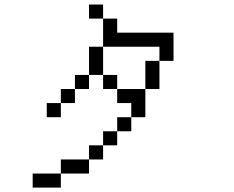

<svg xmlns="http://www.w3.org/2000/svg" viewBox="-20 -770 1040 852"><path d="M250 0H125V62.5H250ZM250 0H375V-62.5H250ZM375 -62.5H437.5V-125H375ZM437.5 -125H500V-187.5H437.5ZM500 -187.5H562.5V-250H500ZM562.5 -250H625Q625 -250 625 -375H500V-312.5H562.5ZM250 -312.5H187.5V-250H250ZM250 -312.5H312.5V-375H250ZM312.5 -375H375V-437.5H312.5ZM500 -375V-437.5H437.5V-375ZM625 -375H687.5Q687.5 -375 687.5 -500H625Q625 -500 625 -375ZM375 -437.5H437.5Q437.5 -437.5 437.5 -562.5H375Q375 -562.5 375 -437.5ZM687.5 -500H750Q750 -500 750 -625H500V-687.5H437.5Q437.5 -687.5 437.5 -562.5H687.5ZM437.5 -687.5V-750H375V-687.5Z"/></svg>

Font: Unifont
Style: Regular
Weight: 500
Version: Version 15.1.04